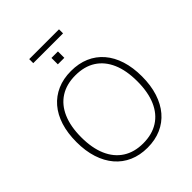

<svg xmlns="http://www.w3.org/2000/svg" viewBox="-262 -1116 1276 1276"><g transform="rotate(-45 375.5 -478.5)"><path d="M375 8Q304 8 247 -17Q190 -42 150 -89Q110 -136 88.5 -202.5Q67 -269 67 -353Q67 -437 88 -503.5Q109 -570 149 -616.5Q189 -663 246 -688Q303 -713 375 -713Q447 -713 504 -688.5Q561 -664 601.5 -617Q642 -570 663 -503.5Q684 -437 684 -354Q684 -270 662.5 -203Q641 -136 601 -89Q561 -42 504 -17Q447 8 375 8ZM375 -33Q459 -33 518 -70.5Q577 -108 608 -179.5Q639 -251 639 -353Q639 -455 608 -526Q577 -597 518.5 -634.5Q460 -672 375 -672Q292 -672 233 -634.5Q174 -597 143 -525.5Q112 -454 112 -353Q112 -252 143 -180.5Q174 -109 233 -71Q292 -33 375 -33ZM235 -927V-965H515V-927ZM345 -806V-866H406V-806Z"/></g></svg>

Font: Nunito Sans 12pt ExtraLight
Style: Regular
Weight: 200
Designer: Vernon Adams
Foundry: Vernon Adams
Version: Version 3.101;gftools[0.9.27]